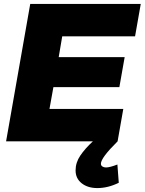

<svg xmlns="http://www.w3.org/2000/svg" viewBox="-20 -720 737 978"><path d="M252 -276H588L615 -429H279L297 -535H668L697 -700H134L11 0H579L608 -165H232ZM520 133Q509 133 501.5 128Q494 123 494 114Q494 84 579 0H453Q413 37 389 72.5Q365 108 365 148Q365 189 396 213.5Q427 238 476 238Q530 238 585 211L578 118Q539 133 520 133Z"/></svg>

Font: Geom Black
Style: Bold Italic
Weight: 900
Italic angle: -10°
Version: Version 1.102